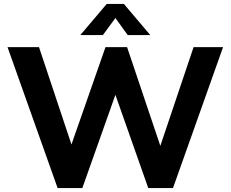

<svg xmlns="http://www.w3.org/2000/svg" viewBox="-20 -950 1166 970"><path d="M958 -712H1107L854 0H729L563 -471L396 0H271L18 -712H177L341 -220L513 -712H622L790 -213ZM500 -773H386L519 -930H606L739 -773H625L563 -859Z"/></svg>

Font: Muli ExtraBold
Style: Regular
Weight: 800
Designer: Vernon Adams
Foundry: Vernon Adams
Version: Version 2.000